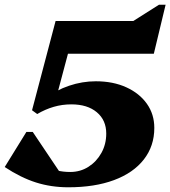

<svg xmlns="http://www.w3.org/2000/svg" viewBox="-30 -779 723 815"><path d="M260 16Q187 16 122.5 -4.5Q58 -25 -10 -70L82 -219H109L242 -21L102 -41V-147Q113 -104 159.5 -76.5Q206 -49 268 -49Q311 -49 345.5 -71Q380 -93 400.5 -130Q421 -167 421 -212Q421 -269 381 -302.5Q341 -336 273 -336Q234 -336 198 -325.5Q162 -315 128 -295L106 -311L206 -690H536L645 -759H673L623 -551H208L287 -658L205 -350L169 -364Q207 -396 263 -415Q319 -434 377 -434Q450 -434 506 -408.5Q562 -383 593.5 -338.5Q625 -294 625 -236Q625 -159 580.5 -102Q536 -45 454 -14.5Q372 16 260 16Z"/></svg>

Font: Platypi Light ExtraBold
Style: Italic
Weight: 800
Italic angle: -13°
Version: Version 1.200